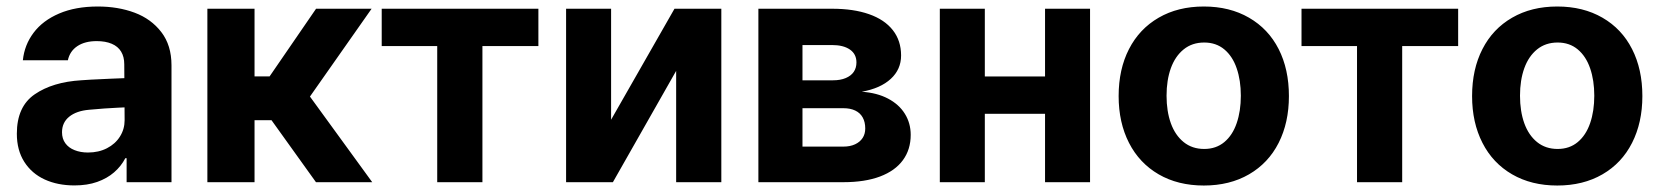

<svg xmlns="http://www.w3.org/2000/svg" viewBox="-20 -557 5076 587"><path d="M298.9 -225.3 252.1 -221.4Q213.5 -218 191.6 -200.2Q169.6 -182.4 169.6 -152.6Q169.6 -133 179.7 -119.1Q189.7 -105.2 207.9 -98Q226.1 -90.7 248.9 -90.7Q281.5 -90.7 307 -103.8Q332.5 -116.9 346.7 -139.5Q361 -162.1 361 -189.6L359.9 -360.7Q359.9 -383.3 350.3 -399.2Q340.7 -415.1 321.6 -423.2Q302.5 -431.3 275.7 -431.3Q239.5 -431.3 216.4 -415.9Q193.4 -400.5 187.5 -372.7H49.9Q54.6 -419.5 82.7 -456.9Q110.8 -494.3 160.9 -515.7Q210.9 -537.1 279.1 -537.1Q341 -537.1 391.6 -518.2Q442.1 -499.3 473.2 -458.9Q504.3 -418.5 504.3 -357.3V0H367.1V-73.4H363.2Q350.1 -48.4 328.7 -30Q307.3 -11.5 277.1 -0.8Q246.8 9.9 207.7 9.9Q156.4 9.9 116.8 -8.2Q77.1 -26.4 54.3 -62.1Q31.5 -97.8 31.5 -148.2Q31.5 -231.2 86.2 -268.7Q140.9 -306.3 228.5 -311.6Q243.2 -313.1 318.9 -316.4L366.9 -318.3L367.8 -229Q348 -228.4 298.9 -225.3Z M614 -530.3H758.2V-323.4H804.2L946.3 -530.3H1116.1L927.6 -261.8L1118 0H946L810.1 -189.5H758.2V0H614Z M1147 -530.3H1626V-416.1H1454.9V0H1316.7V-416.1H1147Z M2042.1 -530.3H2185.3V0H2047.2V-340.3L1853.8 0H1710.7V-530.3H1848.3V-191Z M2298.6 -530.3H2523.7Q2589.6 -530.3 2636.8 -513.7Q2684.1 -497.2 2709.5 -465Q2734.9 -432.7 2734.9 -387.4Q2734.9 -344.9 2703.4 -315.9Q2672 -286.9 2614.7 -276.5Q2661.3 -273.3 2694.9 -255.6Q2728.6 -237.9 2746.4 -209.2Q2764.3 -180.4 2764.3 -144.8Q2764.3 -99.9 2740.5 -67.4Q2716.8 -34.9 2670.6 -17.4Q2624.4 0 2558.5 0H2298.6ZM2625.3 -164.3Q2625.3 -183.9 2617.5 -197.9Q2609.8 -211.8 2594.7 -219Q2579.7 -226.2 2558.5 -226.2H2433.4V-108.8H2558.5Q2579.2 -108.8 2594.3 -115.9Q2609.3 -122.9 2617.3 -135.2Q2625.3 -147.4 2625.3 -164.3ZM2598.4 -366.2Q2598.4 -391.6 2578.6 -405.4Q2558.7 -419.3 2523.7 -419.3H2433.4V-311.5H2527Q2549.3 -311.5 2565.5 -318.3Q2581.8 -325.1 2590.1 -337.2Q2598.4 -349.4 2598.4 -366.2Z M3221.4 -209H2943.8V-323.2H3221.4ZM2990.9 0H2853.3V-530.3H2990.9ZM3312.6 0H3175V-530.3H3312.6Z M3400 -263.2Q3400 -345.3 3431.7 -407Q3463.4 -468.8 3522.4 -502.9Q3581.4 -537.1 3660.5 -537.1Q3739.5 -537.1 3798.6 -502.9Q3857.7 -468.8 3889.2 -407Q3920.6 -345.3 3920.6 -263.2Q3920.6 -182.2 3889.2 -120.2Q3857.7 -58.2 3798.6 -24Q3739.5 10.2 3660.5 10.2Q3581.4 10.2 3522.4 -24Q3463.4 -58.2 3431.7 -120.2Q3400 -182.2 3400 -263.2ZM3773.6 -264.4Q3773.6 -311.3 3760.9 -348.1Q3748.3 -385 3723.1 -406Q3697.9 -427 3661.6 -427Q3624.7 -427 3598.8 -406Q3572.8 -385 3559.6 -348.4Q3546.5 -311.9 3546.5 -264.4Q3546.5 -216.9 3559.6 -180.2Q3572.8 -143.6 3598.8 -122.6Q3624.7 -101.6 3661.6 -101.6Q3697.9 -101.6 3723.1 -122.6Q3748.3 -143.6 3760.9 -180.5Q3773.6 -217.4 3773.6 -264.4Z M3959.1 -530.3H4438V-416.1H4266.9V0H4128.8V-416.1H3959.1Z M4480.6 -263.2Q4480.6 -345.3 4512.3 -407Q4543.9 -468.8 4603 -502.9Q4662 -537.1 4741 -537.1Q4820.1 -537.1 4879.2 -502.9Q4938.3 -468.8 4969.7 -407Q5001.2 -345.3 5001.2 -263.2Q5001.2 -182.2 4969.7 -120.2Q4938.3 -58.2 4879.2 -24Q4820.1 10.2 4741 10.2Q4662 10.2 4603 -24Q4543.9 -58.2 4512.3 -120.2Q4480.6 -182.2 4480.6 -263.2ZM4854.2 -264.4Q4854.2 -311.3 4841.5 -348.1Q4828.8 -385 4803.6 -406Q4778.4 -427 4742.1 -427Q4705.3 -427 4679.3 -406Q4653.4 -385 4640.2 -348.4Q4627.1 -311.9 4627.1 -264.4Q4627.1 -216.9 4640.2 -180.2Q4653.4 -143.6 4679.3 -122.6Q4705.3 -101.6 4742.1 -101.6Q4778.4 -101.6 4803.6 -122.6Q4828.8 -143.6 4841.5 -180.5Q4854.2 -217.4 4854.2 -264.4Z"/></svg>

Font: Pretendard GOV Variable
Style: Regular
Weight: 400
Designer: Base glyphs from Inter by Rasmus Andersson; Hangul glyphs from Noto Sans CJK(Source Han Sans) by Jang Soo-young and Kang
Foundry: Kil Hyung-jin
Version: Version 1.307;Glyphs 3.2 (3192)